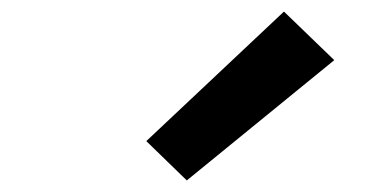

<svg xmlns="http://www.w3.org/2000/svg" viewBox="-20 -840 640 332"><path d="M303 -528 233 -596 471 -820 558 -736Z"/></svg>

Font: Iosevka HT Extended
Style: Bold Italic
Weight: 700
Width: 7
Italic angle: -9°
Monospace: yes
Designer: Belleve Invis
Foundry: Belleve Invis
Version: Version 32.3.0; ttfautohint (v1.8.4)